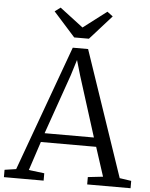

<svg xmlns="http://www.w3.org/2000/svg" viewBox="-66 -1017 831 1067"><g transform="rotate(5 349.0 -483.0)"><path d="M60.5 -50.5 315 -750H400.5L638 -50.5L703 -41V0H461V-41L545 -50.5L492.5 -212.5H184L131 -51.5L218 -41V0H-3.5V-41ZM475.5 -263 369.5 -598.5 344.5 -684 317 -595.5 200.5 -263ZM318 -807.5 197 -942.5 228.5 -966 359 -866.5 489.5 -966 521 -942.5 400 -807.5Z"/></g></svg>

Font: Merriweather 28pt Light
Style: Regular
Weight: 300
Version: Version 2.100